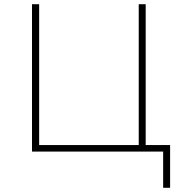

<svg xmlns="http://www.w3.org/2000/svg" viewBox="-20 -720 862 912"><path d="M672 -31V-700H639V-31H166V-700H132V0H755V172H788V-31Z"/></svg>

Font: Talent ExtraLight
Style: Regular
Weight: 200
Designer: Mike Powis
Version: Version 1.001;hotconv 1.0.109;makeotfexe 2.5.65596